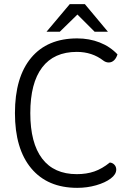

<svg xmlns="http://www.w3.org/2000/svg" viewBox="-20 -895 636 925"><path d="M52 -350Q52 -523 130 -616.5Q208 -710 352 -710Q410 -710 460 -690.5Q510 -671 546 -633Q540 -614 529 -604Q518 -594 504 -594Q490 -594 478 -603Q424 -645 350 -645Q240 -645 183 -570Q126 -495 126 -350Q126 -206 183 -131Q240 -56 350 -56Q397 -56 434.5 -69Q472 -82 509 -112Q522 -111 531 -101.5Q540 -92 540 -78Q540 -55 513.5 -35Q487 -15 443.5 -2.5Q400 10 352 10Q209 10 130.5 -84Q52 -178 52 -350ZM316 -875H389L500 -742H436L353 -825L268 -742H204Z"/></svg>

Font: Krub
Style: Regular
Weight: 400
Designer: Ekaluck Peanpanawate
Foundry: Cadson Demak Co.,Ltd.
Version: Version 1.000; ttfautohint (v1.6)